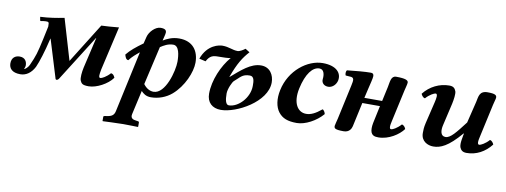

<svg xmlns="http://www.w3.org/2000/svg" viewBox="-68 -812 3619 1372"><g transform="rotate(10 1741.5 -126.5)"><path d="M131 -67C123 -50 105 -32 95 -32C95 -32 103 -47 103 -59C103 -88 88 -114 50 -114C19 -114 -8 -97 -8 -55C-8 -19 14 10 75 10C117 10 153 -15 177 -62C195 -101 221 -184 240 -266L244 -280L328 -6C329 1 333 4 337 4C342 4 348 1 353 -6L562 -337L565 -339L513 -115C506 -83 501 -38 509 -20C518 -1 524 10 571 10C627 10 707 -32 742 -82C735 -97 730 -107 713 -110C685 -79 654 -63 643 -63C636 -63 633 -68 633 -80C633 -87 635 -104 639 -124L712 -442C675 -438 603 -433 585 -433L405 -145L317 -442C262 -431 209 -422 144 -419L148 -395C149 -391 151 -389 155 -390L172 -393C173 -393 173 -393 174 -393C193 -395 211 -397 212 -383L213 -360L193 -266C170 -161 164 -140 131 -67Z M1035 -404C1039 -422 1048 -452 1048 -464C1048 -481 1038 -491 1006 -491C968 -491 926 -447 917 -409L905 -360C855 -324 818 -294 790 -259C794 -245 800 -223 818 -223C840 -252 862 -270 890 -293L794 151C788 179 773 191 741 196L722 199C717 200 712 201 712 207V236L714 238C714 238 825 233 861 233C900 233 968 235 968 235L970 233V203C970 198 968 196 964 195L945 192C930 190 904 185 912 151L951 -23C966 -7 986 10 1022 10C1077 10 1131 -10 1172 -45C1249 -111 1294 -220 1294 -289C1294 -373 1250 -439 1150 -439C1099 -439 1062 -420 1035 -404ZM1166 -273C1166 -207 1121 -32 1034 -32C1008 -32 981 -46 960 -75L1024 -354C1049 -370 1078 -388 1116 -388C1158 -388 1166 -322 1166 -273Z M1855 -244C1855 -296 1826 -351 1760 -351C1685 -351 1621 -290 1552 -231H1550C1588 -335 1618 -381 1661 -429L1629 -449C1617 -439 1591 -423 1576 -423C1538 -423 1511 -442 1463 -442C1441 -442 1355 -430 1316 -322L1363 -311C1386 -355 1409 -360 1448 -360C1475 -360 1476 -361 1497 -361C1515 -361 1530 -364 1536 -365C1477 -297 1428 -185 1428 -88C1428 -25 1467 12 1530 12C1643 12 1855 -102 1855 -244ZM1581 -30C1559 -30 1551 -63 1551 -111C1551 -144 1576 -198 1587 -207C1625 -238 1636 -266 1693 -266C1726 -266 1726 -227 1726 -198C1726 -197 1726 -197 1726 -196C1726 -110 1649 -30 1581 -30Z M2267 -87C2267 -96 2255 -118 2246 -118C2201 -81 2169 -66 2135 -66C2074 -66 2033 -128 2056 -236C2080 -347 2125 -402 2174 -402C2208 -402 2214 -363 2210 -331C2207 -304 2227 -284 2257 -284C2287 -284 2313 -309 2320 -340C2331 -394 2292 -444 2191 -444C2081 -444 1955 -349 1924 -201C1910 -136 1919 -78 1947 -42C1976 -5 2015 10 2081 10C2142 10 2220 -32 2267 -87Z M2365 -72C2361 -55 2352 -22 2352 -17C2352 -1 2354 10 2421 10C2462 10 2476 -19 2480 -37L2518 -212H2646L2619 -85C2616 -70 2615 -57 2615 -46C2615 7 2648 10 2673 10C2748 10 2820 -38 2852 -82C2848 -95 2835 -110 2823 -110C2795 -79 2764 -63 2753 -63C2745 -63 2742 -69 2742 -84C2742 -88 2744 -104 2749 -124L2799 -352C2803 -370 2812 -400 2812 -412C2812 -429 2791 -439 2724 -439C2686 -439 2686 -395 2678 -357L2655 -251H2526L2542 -320C2551 -359 2562 -398 2562 -415C2562 -429 2555 -436 2541 -436C2497 -436 2434 -430 2369 -423C2362 -415 2361 -394 2367 -385L2407 -382C2419 -381 2425 -372 2425 -362C2425 -353 2425 -349 2419 -321Z M3268 -107C3264 -86 3260 -64 3260 -47C3260 -38 3261 -29 3263 -23C3271 -3 3283 10 3313 10C3383 10 3445 -23 3491 -82C3488 -91 3476 -110 3462 -110C3436 -80 3402 -63 3392 -63C3384 -63 3381 -71 3381 -81C3381 -94 3385 -110 3388 -124L3440 -361C3444 -381 3453 -406 3453 -416C3453 -433 3443 -443 3387 -443C3326 -443 3327 -400 3318 -361L3280 -205C3217 -123 3181 -76 3145 -76C3108 -76 3104 -117 3114 -158L3151 -318C3158 -350 3164 -392 3158 -410C3150 -431 3139 -443 3109 -443C3039 -443 2970 -410 2924 -351C2927 -342 2939 -323 2953 -323C2979 -353 3013 -370 3023 -370C3040 -370 3033 -335 3027 -309L2989 -150C2981 -116 2981 -95 2981 -78C2981 -77 2981 -77 2981 -76C2981 -16 3031 6 3070 6C3122 6 3177 -16 3269 -124L3271 -122C3262 -80 3268 -107 3268 -107Z"/></g></svg>

Font: Libertinus Serif
Style: Bold Italic
Weight: 700
Italic angle: -12°
Designer: Philipp H. Poll, Khaled Hosny
Foundry: Caleb Maclennan
Version: Version 7.050;RELEASE